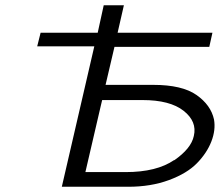

<svg xmlns="http://www.w3.org/2000/svg" viewBox="-20 -713 849 733"><path d="M122 -536 135 -588H353L376 -693H453L429 -588H791L779 -534H417L383 -389H565Q675 -389 730 -350.5Q785 -312 797 -257Q804 -217 787 -173Q770 -129 732 -90Q694 -51 625 -25.5Q556 0 470 0H216L340 -536ZM306 -56H460Q578 -56 645 -102V-101Q710 -146 720 -194Q733 -249 681 -290Q629 -331 524 -331H370L365 -310Z"/></svg>

Font: Coval
Style: ExtraLight Italic
Weight: 200
Foundry: Context Ltd
Version: Version 001.000